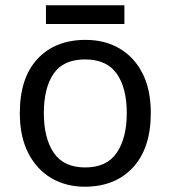

<svg xmlns="http://www.w3.org/2000/svg" viewBox="-20 -697 645 727"><path d="M551 -269Q551 -136 483.5 -63Q416 10 301 10Q230 10 174.5 -22.5Q119 -55 87 -117.5Q55 -180 55 -269Q55 -402 122 -474Q189 -546 304 -546Q377 -546 432.5 -513.5Q488 -481 519.5 -419.5Q551 -358 551 -269ZM146 -269Q146 -174 183.5 -118.5Q221 -63 303 -63Q384 -63 422 -118.5Q460 -174 460 -269Q460 -364 422 -418Q384 -472 302 -472Q220 -472 183 -418Q146 -364 146 -269ZM451 -677V-606H154V-677Z"/></svg>

Font: Noto Sans Syriac Eastern
Style: Regular
Weight: 400
Designer: Patrick Giasson and the Monotype Design Team
Foundry: Monotype Imaging Inc.
Version: Version 3.001; ttfautohint (v1.8.4.7-5d5b)